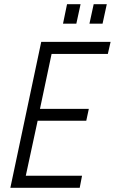

<svg xmlns="http://www.w3.org/2000/svg" viewBox="-20 -888 543 908"><path d="M175 -690H503L490 -633H224L169 -373H400L388 -317H158L102 -57H368L357 0H29ZM297 -868H361L341 -776H278ZM423 -868H485L465 -776H403Z"/></svg>

Font: Decalotype Light Italic
Style: Regular
Weight: 300
Italic angle: -12°
Designer: Alfredo Marco Pradil
Foundry: Alfredo Marco Pradil
Version: Version 1.0